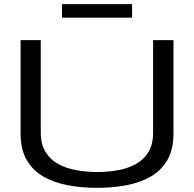

<svg xmlns="http://www.w3.org/2000/svg" viewBox="-20 -893 933 923"><path d="M79 -252V-700H176V-256Q176 -199 199.5 -161.5Q223 -124 262 -103.5Q301 -83 349 -74.5Q397 -66 447 -66Q498 -66 546 -74.5Q594 -83 632.5 -104Q671 -125 693.5 -162Q716 -199 716 -256V-700H814V-252Q814 -175 785 -124.5Q756 -74 705 -44.5Q654 -15 587.5 -2.5Q521 10 446 10Q372 10 305.5 -2.5Q239 -15 188 -44.5Q137 -74 108 -124.5Q79 -175 79 -252ZM278 -808V-873H615V-808Z"/></svg>

Font: Georama Extended
Style: Regular
Weight: 400
Width: 7
Designer: Jean-Baptiste Levee
Foundry: Production Type
Version: Version 1.000